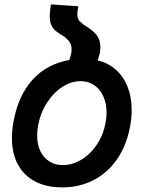

<svg xmlns="http://www.w3.org/2000/svg" viewBox="-20 -822 640 853"><path d="M33 -208.5Q33 -243 39.5 -279Q60 -396 124 -467Q188 -538 288 -555.5L296 -582.5Q298 -593 298 -604Q298 -621 290.8 -632.8Q283.5 -644.5 266 -659Q240.5 -674.5 228.5 -683.8Q216.5 -693 208.8 -709Q201 -725 201 -751Q201 -774.5 206.5 -802.5L328 -794Q323.5 -771 323.5 -758Q323.5 -746 326.8 -738.5Q330 -731 334.8 -726.8Q339.5 -722.5 354 -710.5Q392.5 -688 409.2 -666.2Q426 -644.5 426 -613Q426 -601.5 423.5 -585L414 -553.5Q460.5 -542.5 494.5 -512.5Q528.5 -482.5 546.8 -436.5Q565 -390.5 565 -333Q565 -298.5 558.5 -263Q543 -177.5 501 -116Q459 -54.5 396 -22Q333 10.5 256 10.5Q187 10.5 136.8 -15.5Q86.5 -41.5 59.8 -90.8Q33 -140 33 -208.5ZM449.5 -279Q453.5 -302 453.5 -321Q453.5 -362 439 -394Q424.5 -426 398.2 -443.8Q372 -461.5 339 -461.5Q296.5 -461.5 256.5 -435.5Q216.5 -409.5 187.8 -364.2Q159 -319 149 -263Q145 -239 145 -220Q145 -180 159.5 -150.2Q174 -120.5 199.8 -104.5Q225.5 -88.5 259 -88.5Q301.5 -88.5 341.8 -112.8Q382 -137 411 -180.5Q440 -224 449.5 -279Z"/></svg>

Font: JuliaMono SemiBold
Style: Italic
Weight: 600
Italic angle: -9°
Monospace: yes
Designer: cormullion
Foundry: corm
Version: Version 0.056; ttfautohint (v1.8.4)